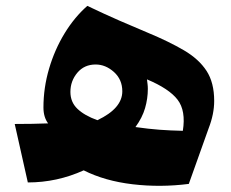

<svg xmlns="http://www.w3.org/2000/svg" viewBox="-20 -611 773 643"><path d="M29.3 -195.8Q60.1 -195.8 87.9 -196.3Q115.7 -196.8 141.1 -197.8Q125.5 -218.8 125.5 -251Q125.5 -316.9 144.3 -380.9Q163.1 -444.8 196.3 -499.3Q229.5 -553.7 272.5 -591.3Q330.6 -563.5 380.6 -541.7Q430.7 -520 473.6 -502Q546.4 -471.7 596.2 -442.4Q646 -413.1 671.6 -373.8Q697.3 -334.5 697.3 -272.9Q697.3 -229 678.7 -181.2L612.3 4.9Q517.1 17.1 424.1 6.1Q331.1 -4.9 260.3 -40.5Q170.9 0 73.2 0ZM306.2 -208.5Q389.6 -248 389.6 -305.2Q389.6 -344.7 361.6 -369.9Q333.5 -395 300.3 -395Q262.2 -395 239 -367.4Q215.8 -339.8 215.8 -303.2Q215.8 -269 239.3 -246.6Q262.7 -224.1 306.2 -208.5ZM433.6 -185.5Q478 -179.2 514.2 -176.5Q550.3 -173.8 592.3 -172.9Q603 -240.2 574.7 -277.1Q546.4 -314 472.2 -345.2Q473.1 -337.4 474.1 -329.6Q475.1 -321.8 475.1 -313.5Q475.1 -280.8 465.8 -248.8Q456.5 -216.8 433.6 -185.5Z"/></svg>

Font: Pinar DS1 ExtraBold
Style: Regular
Weight: 800
Designer: Amin Abedi
Version: Version 3.000